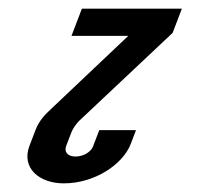

<svg xmlns="http://www.w3.org/2000/svg" viewBox="-20 -691 484 444"><path d="M169.4 -671 145.3 -608H276.6L100.2 -441C82.9 -425.2 70.1 -411.1 62.4 -391L48.2 -354C28.8 -303.2 70 -267 127.5 -267C200.3 -267 264.6 -311.9 282.3 -358L294.5 -390H209.5L195 -352C190.5 -340.2 173.3 -329 154.9 -329C137.5 -329 127.4 -338.7 133.2 -354L144.7 -384C148 -392.7 153.9 -401.7 162.5 -411L379.2 -615L400.6 -671Z"/></svg>

Font: Din Kursivschrift
Style: Extended Italic
Weight: 400
Version: Version 1.089